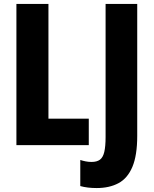

<svg xmlns="http://www.w3.org/2000/svg" viewBox="-20 -734 778 971"><path d="M63 0V-714H225V-134H429V0ZM469 217Q445 217 424.5 214.5Q404 212 386 207V75Q398 79 412.5 82Q427 85 443 85Q470 85 485.5 73.5Q501 62 507.5 34Q514 6 514 -41V-714H674V-47Q674 52 649.5 110Q625 168 579 192.5Q533 217 469 217Z"/></svg>

Font: Noto Sans Display Condensed ExtraBold
Style: Regular
Weight: 800
Width: 3
Designer: Monotype Design Team
Foundry: Monotype Imaging Inc.
Version: Version 2.003